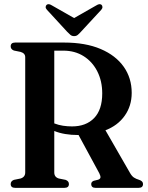

<svg xmlns="http://www.w3.org/2000/svg" viewBox="-20 -905 711 925"><path d="M614.5 -457.5Q614.5 -394.5 580.5 -347Q546.5 -299.5 488 -277.5L606.5 -71.5Q615.5 -56 625.5 -49.5Q635.5 -43 650.5 -38.5Q669 -32.5 669 -18.5Q669 0 648 0H440Q419.5 0 419.5 -18.5Q419.5 -29 431.5 -34L452 -39Q462 -42 463.8 -49Q465.5 -56 458.5 -70L358.5 -254.5H356.5Q289 -254.5 241.5 -274V-74Q241.5 -51.5 263.5 -45L296 -38.5Q312 -32.5 312 -18.5Q312 0 290.5 0H53Q31.5 0 31.5 -18.5Q31.5 -32.5 47 -38.5L79 -45Q101.5 -52 101.5 -74V-629.5Q101.5 -648.5 79 -655L47 -661.5Q31.5 -667.5 31.5 -681.5Q31.5 -700 53 -700H288.5Q392 -700 464.8 -669Q537.5 -638 576 -583.5Q614.5 -529 614.5 -457.5ZM241.5 -661V-310.5Q262 -302.5 283.8 -299.2Q305.5 -296 327 -296Q394.5 -296 433.5 -336.2Q472.5 -376.5 472.5 -455Q472.5 -514.5 448.8 -561.2Q425 -608 382.8 -634.5Q340.5 -661 285 -661ZM370 -752Q361.5 -742.5 354.5 -736.8Q347.5 -731 337 -731Q326.5 -731 319.5 -736.8Q312.5 -742.5 303.5 -752L206 -858Q199.5 -865 200 -871.5Q200.5 -878 204.5 -881.5Q213.5 -889.5 230 -879L337 -818L444 -879Q460.5 -889.5 469.5 -881.5Q473 -878 473.5 -871.5Q474 -865 468 -858Z"/></svg>

Font: Fraunces 144pt S050 SemiBold
Style: Regular
Weight: 600
Version: Version 1.000; ttfautohint (v1.8.3)